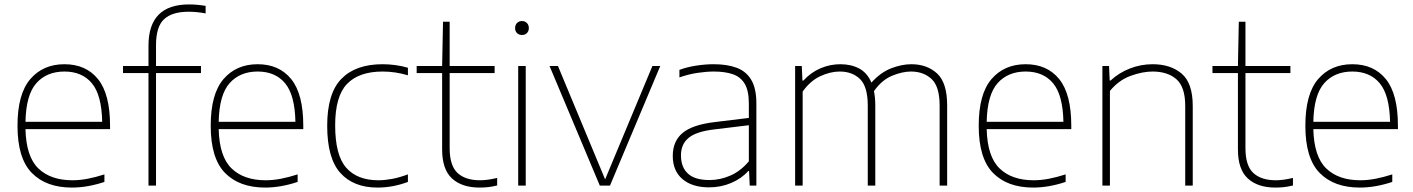

<svg xmlns="http://www.w3.org/2000/svg" viewBox="-20 -838 6382 867"><path d="M305 9Q188.5 9 123.8 -57Q59 -123 59 -270Q59 -413.5 116.8 -480.8Q174.5 -548 271 -548Q368 -548 422.5 -480.8Q477 -413.5 477 -270V-255H95Q98 -130.5 153.5 -77.2Q209 -24 307 -24Q340.5 -24 375.8 -30.8Q411 -37.5 451.5 -50.5V-16.5Q375 9 305 9ZM271 -515Q191 -515 144.2 -462.5Q97.5 -410 95 -288H441.5Q439 -409.5 394.8 -462.2Q350.5 -515 271 -515Z M650.5 0V-508H535.5V-540H650.5V-632Q650.5 -818 833.5 -818Q869.5 -818 908.5 -811.5V-777.5Q868 -785 831.5 -785Q757 -785 720.8 -751.2Q684.5 -717.5 684.5 -634.5V-540H887.5V-508H684.5V0Z M1177.5 9Q1061 9 996.2 -57Q931.5 -123 931.5 -270Q931.5 -413.5 989.2 -480.8Q1047 -548 1143.5 -548Q1240.5 -548 1295 -480.8Q1349.5 -413.5 1349.5 -270V-255H967.5Q970.5 -130.5 1026 -77.2Q1081.5 -24 1179.5 -24Q1213 -24 1248.2 -30.8Q1283.5 -37.5 1324 -50.5V-16.5Q1247.5 9 1177.5 9ZM1143.5 -515Q1063.5 -515 1016.8 -462.5Q970 -410 967.5 -288H1314Q1311.5 -409.5 1267.2 -462.2Q1223 -515 1143.5 -515Z M1685 9Q1576.5 9 1517 -57Q1457.5 -123 1457.5 -270Q1457.5 -416.5 1521.8 -482.2Q1586 -548 1707.5 -548Q1736 -548 1765.8 -544Q1795.5 -540 1822 -532V-498Q1764.5 -515 1708 -515Q1601.5 -515 1547.5 -459.5Q1493.5 -404 1493.5 -272Q1493.5 -137 1543.5 -80.5Q1593.5 -24 1688.5 -24Q1717 -24 1749.8 -30Q1782.5 -36 1822 -50.5V-16.5Q1754 9 1685 9Z M2145.5 9Q2066 9 2021.2 -32Q1976.5 -73 1976.5 -163V-508H1861.5V-540H1976.5L1980.5 -740H2010.5V-540H2213.5V-508H2010.5V-169Q2010.5 -90 2046 -57Q2081.5 -24 2147.5 -24Q2181 -24 2225 -34.5V-0.5Q2202.5 5 2184.2 7Q2166 9 2145.5 9Z M2320 0V-540H2354V0ZM2337 -680Q2323.5 -680 2314.8 -688.5Q2306 -697 2306 -711Q2306 -725.5 2314.8 -734.2Q2323.5 -743 2337 -743Q2350.5 -743 2359.2 -734.2Q2368 -725.5 2368 -711Q2368 -697 2359.2 -688.5Q2350.5 -680 2337 -680Z M2688.5 0 2461.5 -540H2499.5L2712.5 -28L2926 -540H2961.5L2734.5 0Z M3182.5 8Q3105.5 8 3061.8 -29.2Q3018 -66.5 3018 -134Q3018 -200.5 3062.2 -237.5Q3106.5 -274.5 3205.5 -286.5L3361.5 -305.5V-370.5Q3361.5 -428.5 3342.8 -459.8Q3324 -491 3288.8 -503Q3253.5 -515 3203.5 -515Q3170.5 -515 3130 -509Q3089.5 -503 3048 -488.5V-522.5Q3081 -535 3122.8 -541.5Q3164.5 -548 3203 -548Q3263.5 -548 3306.5 -532Q3349.5 -516 3372.5 -477.2Q3395.5 -438.5 3395.5 -371V0H3365.5L3362.5 -65.5H3358.5Q3329 -32 3282.2 -12Q3235.5 8 3182.5 8ZM3055 -136.5Q3055 -83 3086.5 -54Q3118 -25 3183.5 -25Q3232 -25 3278.2 -45.2Q3324.5 -65.5 3361.5 -109.5V-272.5L3204.5 -253.5Q3124 -244 3089.5 -215.5Q3055 -187 3055 -136.5Z M3570.5 0V-540H3600.5L3603.5 -474H3607.5Q3641.5 -511 3684.8 -529.5Q3728 -548 3775 -548Q3823 -548 3859.5 -528.8Q3896 -509.5 3915 -465Q3957 -511.5 4004.8 -529.8Q4052.5 -548 4095 -548Q4166.5 -548 4211.8 -506Q4257 -464 4257 -362V0H4223V-361Q4223 -447 4186.8 -481Q4150.5 -515 4093.5 -515Q4054.5 -515 4008 -495.8Q3961.5 -476.5 3926.5 -426.5Q3932.5 -397.5 3932.5 -362V0H3898.5V-361Q3898.5 -447 3863.5 -481Q3828.5 -515 3772 -515Q3729.5 -515 3684.2 -494Q3639 -473 3604.5 -424.5V0Z M4645.5 9Q4529 9 4464.2 -57Q4399.5 -123 4399.5 -270Q4399.5 -413.5 4457.2 -480.8Q4515 -548 4611.5 -548Q4708.5 -548 4763 -480.8Q4817.5 -413.5 4817.5 -270V-255H4435.5Q4438.5 -130.5 4494 -77.2Q4549.5 -24 4647.5 -24Q4681 -24 4716.2 -30.8Q4751.5 -37.5 4792 -50.5V-16.5Q4715.5 9 4645.5 9ZM4611.5 -515Q4531.5 -515 4484.8 -462.5Q4438 -410 4435.5 -288H4782Q4779.5 -409.5 4735.2 -462.2Q4691 -515 4611.5 -515Z M4958 0V-540H4988L4991 -474.5H4995Q5033.5 -510 5082.8 -529Q5132 -548 5185 -548Q5266 -548 5316 -505.5Q5366 -463 5366 -359.5V0H5332V-360Q5332 -445.5 5292.2 -480.2Q5252.5 -515 5184.5 -515Q5139 -515 5085.5 -495.5Q5032 -476 4992 -427.5V0Z M5739 9Q5659.5 9 5614.8 -32Q5570 -73 5570 -163V-508H5455V-540H5570L5574 -740H5604V-540H5807V-508H5604V-169Q5604 -90 5639.5 -57Q5675 -24 5741 -24Q5774.5 -24 5818.5 -34.5V-0.5Q5796 5 5777.8 7Q5759.5 9 5739 9Z M6120.5 9Q6004 9 5939.2 -57Q5874.5 -123 5874.5 -270Q5874.5 -413.5 5932.2 -480.8Q5990 -548 6086.5 -548Q6183.5 -548 6238 -480.8Q6292.5 -413.5 6292.5 -270V-255H5910.5Q5913.5 -130.5 5969 -77.2Q6024.5 -24 6122.5 -24Q6156 -24 6191.2 -30.8Q6226.5 -37.5 6267 -50.5V-16.5Q6190.5 9 6120.5 9ZM6086.5 -515Q6006.5 -515 5959.8 -462.5Q5913 -410 5910.5 -288H6257Q6254.5 -409.5 6210.2 -462.2Q6166 -515 6086.5 -515Z"/></svg>

Font: Encode Sans Semi Expanded Thin
Style: Regular
Weight: 100
Width: 6
Designer: Multiple Designers
Foundry: Impallari Type
Version: Version 3.000; ttfautohint (v1.8.3) -l 8 -r 50 -G 200 -x 14 